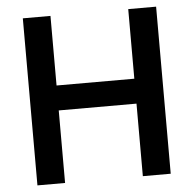

<svg xmlns="http://www.w3.org/2000/svg" viewBox="-52 -772 829 824"><g transform="rotate(-5 363.0 -360.0)"><path d="M76.2 -719.7H195.3V-419.9H530.3V-719.7H650.4V0H530.3V-312.5H195.3V0H76.2Z"/></g></svg>

Font: Reddit Sans Vanilla SemiBold
Style: Regular
Weight: 600
Designer: Stephen Hutchings
Foundry: Reddit
Version: Version 1.013